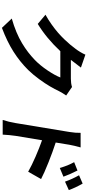

<svg xmlns="http://www.w3.org/2000/svg" viewBox="516 -1348 895 1966"><g transform="rotate(90 963.0 -364.5)"><path d="M870.4 -654.8 957.4 -595.2Q929 -554 915.1 -525.9Q892.8 -478.7 863.8 -429.2Q834.9 -379.6 790 -318.2Q745 -256.7 696 -206Q611.2 -120.7 507.8 -55.2Q404.5 10.3 264.6 62.9L169.4 -38Q244 -59.3 307.5 -85.9Q371.1 -112.6 422.2 -143.5Q473.4 -174.4 513.5 -205.3Q553.6 -236.2 593.4 -274.1Q649.1 -328.1 699.9 -403.6Q750.7 -479 772.7 -535.2H503.6Q370.7 -393.1 224.4 -304L130.3 -383.2Q183.2 -412.6 231.5 -447.1Q279.8 -481.5 314.8 -512.1Q349.8 -542.6 383 -577.2Q416.2 -611.9 437 -637.1Q457.7 -662.3 479.4 -691.1Q494.7 -710.6 512.1 -739.5Q529.5 -768.5 539.1 -791.9L671.5 -746.1Q652.7 -723.7 596.2 -648.1L593.4 -643.1H785.5Q832.4 -643.1 870.4 -654.8Z M1207.7 55Q1228.3 -8.5 1239.7 -77.1L1330.6 -627.1Q1341.3 -693.5 1339.8 -742.9H1489Q1469.5 -673.3 1461.6 -627.1L1438.9 -487.9Q1532.3 -457.7 1643.1 -413.5Q1753.9 -369.3 1812.9 -338.1L1737.9 -206Q1673.3 -242.5 1584 -281.4Q1494.7 -320.3 1415.5 -348L1370.7 -77.1Q1367.2 -56.1 1363.1 -14.4Q1359 27.3 1358 55ZM1774.1 -726.9 1859.4 -763.8Q1903.4 -686.4 1925.8 -622.2L1839.5 -583.1Q1813.9 -656.2 1774.1 -726.9ZM1639.9 -676.8 1725.5 -710.9Q1768.1 -626.4 1788.7 -567.1L1699.6 -529.8Q1685.4 -576.7 1672.4 -609Q1659.4 -641.3 1639.9 -676.8Z"/></g></svg>

Font: Karasuma Gothic
Style: Bold Italic
Weight: 700
Italic angle: 9.39998°
Designer: Rasmus Andersson / Ryoko Nishizuka
Foundry: Genbu
Version: Version 1.00